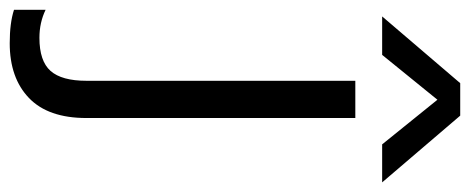

<svg xmlns="http://www.w3.org/2000/svg" viewBox="-376 -430 967 395"><g transform="rotate(90 107.5 -232.5)"><path d="M-56.2 -535.2 81.1 -695.8H147.9L285.2 -535.2H207L115.2 -648.9L22.9 -535.2ZM-1 231Q-43 231 -69.8 222.2V157.2Q-43.5 169.9 -12.2 169.9Q35.6 169.9 55.9 147Q76.2 124 76.2 73.2V-480H152.8V73.2Q152.8 151.9 111.6 191.4Q70.3 231 -1 231Z"/></g></svg>

Font: Prompt Light
Style: Regular
Weight: 300
Designer: Katatrad Team
Foundry: CadsonDemak
Version: Version 1.000;PS 001.000;hotconv 1.0.88;makeotf.lib2.5.64775